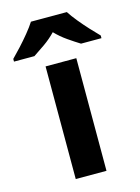

<svg xmlns="http://www.w3.org/2000/svg" viewBox="-175 -832 657 899"><g transform="rotate(-15 153.0 -383.0)"><path d="M227 0H78V-546H227ZM240 -766Q254 -744 276.5 -716.5Q299 -689 323 -663Q347 -637 365 -619V-606H266Q240 -622 209 -643.5Q178 -665 152 -692Q126 -665 96 -644Q66 -623 40 -606H-59V-619Q-40 -638 -16.5 -663.5Q7 -689 29.5 -716.5Q52 -744 66 -766Z"/></g></svg>

Font: Noto Sans Tamil
Style: Bold
Weight: 700
Designer: Jelle Bosma - Monotype Design Team
Foundry: Monotype Imaging Inc.
Version: Version 2.004; ttfautohint (v1.8.4.7-5d5b)